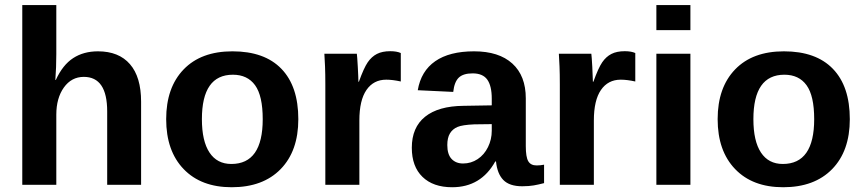

<svg xmlns="http://www.w3.org/2000/svg" viewBox="-20 -745 3485 774"><path d="M205.1 -422.9Q232.9 -483.4 274.9 -510.7Q316.9 -538.1 375 -538.1Q459 -538.1 503.9 -486.3Q548.8 -434.6 548.8 -335V0H412.1V-295.9Q412.1 -435.1 317.9 -435.1Q268.1 -435.1 237.5 -392.3Q207 -349.6 207 -282.7V0H69.8V-724.6H207V-526.9Q207 -473.6 203.1 -422.9Z M1182.6 -264.6Q1182.6 -136.2 1111.3 -63.2Q1040 9.8 914.1 9.8Q790.5 9.8 720.2 -63.5Q649.9 -136.7 649.9 -264.6Q649.9 -392.1 720.2 -465.1Q790.5 -538.1 917 -538.1Q1046.4 -538.1 1114.5 -467.5Q1182.6 -397 1182.6 -264.6ZM1039.1 -264.6Q1039.1 -358.9 1008.3 -401.4Q977.5 -443.8 918.9 -443.8Q793.9 -443.8 793.9 -264.6Q793.9 -176.3 824.5 -130.1Q855 -84 912.6 -84Q1039.1 -84 1039.1 -264.6Z M1291.5 0V-404.3Q1291.5 -447.8 1290.3 -476.8Q1289.1 -505.9 1287.6 -528.3H1418.5Q1419.9 -519.5 1422.4 -474.9Q1424.8 -430.2 1424.8 -415.5H1426.8Q1446.8 -471.2 1462.4 -493.9Q1478 -516.6 1499.5 -527.6Q1521 -538.6 1553.2 -538.6Q1579.6 -538.6 1595.7 -531.2V-416.5Q1562.5 -423.8 1537.1 -423.8Q1485.8 -423.8 1457.3 -382.3Q1428.7 -340.8 1428.7 -259.3V0Z M1802.7 9.8Q1726.1 9.8 1683.1 -32Q1640.1 -73.7 1640.1 -149.4Q1640.1 -231.4 1693.6 -274.4Q1747.1 -317.4 1848.6 -318.4L1962.4 -320.3V-347.2Q1962.4 -398.9 1944.3 -424.1Q1926.3 -449.2 1885.3 -449.2Q1847.2 -449.2 1829.3 -431.9Q1811.5 -414.6 1807.1 -374.5L1664.1 -381.3Q1677.2 -458.5 1734.6 -498.3Q1792 -538.1 1891.1 -538.1Q1991.2 -538.1 2045.4 -488.8Q2099.6 -439.5 2099.6 -348.6V-156.2Q2099.6 -111.8 2109.6 -95Q2119.6 -78.1 2143.1 -78.1Q2158.7 -78.1 2173.3 -81.1V-6.8Q2161.1 -3.9 2151.4 -1.5Q2141.6 1 2131.8 2.4Q2122.1 3.9 2111.1 4.9Q2100.1 5.9 2085.4 5.9Q2033.7 5.9 2009 -19.5Q1984.4 -44.9 1979.5 -94.2H1976.6Q1918.9 9.8 1802.7 9.8ZM1962.4 -244.6 1892.1 -243.7Q1844.2 -241.7 1824.2 -233.2Q1804.2 -224.6 1793.7 -207Q1783.2 -189.5 1783.2 -160.2Q1783.2 -122.6 1800.5 -104.2Q1817.9 -85.9 1846.7 -85.9Q1878.9 -85.9 1905.5 -103.5Q1932.1 -121.1 1947.3 -152.1Q1962.4 -183.1 1962.4 -217.8Z M2236.8 0V-404.3Q2236.8 -447.8 2235.6 -476.8Q2234.4 -505.9 2232.9 -528.3H2363.8Q2365.2 -519.5 2367.7 -474.9Q2370.1 -430.2 2370.1 -415.5H2372.1Q2392.1 -471.2 2407.7 -493.9Q2423.3 -516.6 2444.8 -527.6Q2466.3 -538.6 2498.5 -538.6Q2524.9 -538.6 2541 -531.2V-416.5Q2507.8 -423.8 2482.4 -423.8Q2431.2 -423.8 2402.6 -382.3Q2374 -340.8 2374 -259.3V0Z M2626 -623.5V-724.6H2763.2V-623.5ZM2626 0V-528.3H2763.2V0Z M3405.8 -264.6Q3405.8 -136.2 3334.5 -63.2Q3263.2 9.8 3137.2 9.8Q3013.7 9.8 2943.4 -63.5Q2873 -136.7 2873 -264.6Q2873 -392.1 2943.4 -465.1Q3013.7 -538.1 3140.1 -538.1Q3269.5 -538.1 3337.6 -467.5Q3405.8 -397 3405.8 -264.6ZM3262.2 -264.6Q3262.2 -358.9 3231.4 -401.4Q3200.7 -443.8 3142.1 -443.8Q3017.1 -443.8 3017.1 -264.6Q3017.1 -176.3 3047.6 -130.1Q3078.1 -84 3135.7 -84Q3262.2 -84 3262.2 -264.6Z"/></svg>

Font: TypoPRO Liberation Sans
Style: Bold
Weight: 700
Designer: Steve Matteson
Foundry: Ascender Corporation
Version: Version 2.00.1